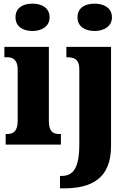

<svg xmlns="http://www.w3.org/2000/svg" viewBox="-20 -793 707 1053"><path d="M158 -623C209 -623 252 -648 252 -698C252 -750 209 -773 158 -773C105 -773 65 -750 65 -698C65 -648 105 -623 158 -623ZM499 -623C549 -623 594 -648 594 -698C594 -750 549 -773 499 -773C446 -773 405 -750 405 -698C405 -648 446 -623 499 -623ZM11 0H314V-58H304C271 -58 248 -73 248 -128V-536H4V-479H21C52 -479 77 -463 77 -412V-131C77 -74 54 -58 21 -58H11ZM309 240H330C481 240 589 187 589 8V-536H344V-479H347C385 -479 415 -470 415 -413V-4C415 131 381 172 316 172H309Z"/></svg>

Font: Noto Serif Bengali Condensed Black
Style: Regular
Weight: 900
Width: 3
Designer: Juan Bruce, Universal Thirst, Indian Type Foundry and the Monotype Design Team.
Foundry: Monotype Imaging Inc.
Version: Version 2.003